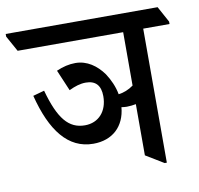

<svg xmlns="http://www.w3.org/2000/svg" viewBox="-115 -700 811 783"><g transform="rotate(-10 290.5 -308.5)"><path d="M233 -121C312 -121 364 -169 371 -248C378 -247 385 -246 393 -246C406 -246 420 -248 431 -250V-38L505 7H514V-548H623V-558L587 -624H-42V-613L-6 -548H431V-327C412 -313 389 -304 369 -302C363 -335 349 -365 332 -391C304 -430 265 -458 217 -458C191 -458 165 -452 138 -440L175 -353C200 -365 222 -372 245 -372C285 -372 306 -350 306 -305C306 -243 269 -201 212 -201C145 -201 105 -249 72 -369L25 -356C63 -207 128 -121 233 -121Z"/></g></svg>

Font: Noto Serif Devanagari Condensed Medium
Style: Regular
Weight: 500
Width: 3
Designer: Universal Thirst, Indian Type Foundry and the Monotype Design Team
Foundry: Monotype Imaging Inc.
Version: Version 2.004